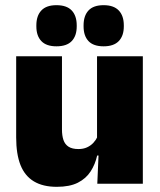

<svg xmlns="http://www.w3.org/2000/svg" viewBox="-20 -710 618 742"><path d="M42.5 -492.5H219.5V-209.5Q219.5 -186 225.2 -169Q231 -152 245 -143Q259 -134 283 -134Q302 -134 316.2 -140.5Q330.5 -147 340.8 -158Q351 -169 357 -182L384 -109H355.5Q348 -75 330.2 -47.5Q312.5 -20 281 -4Q249.5 12 199.5 12Q146 12 111 -9Q76 -30 59.2 -72.2Q42.5 -114.5 42.5 -179ZM355 -492.5H532V0H356L361.5 -126.5L355 -144.5ZM198 -531Q159 -531 139.8 -551.2Q120.5 -571.5 120.5 -608V-612Q120.5 -649 139.8 -669.5Q159 -690 198 -690Q238 -690 257.2 -669.5Q276.5 -649 276.5 -612V-608Q276.5 -571.5 257.2 -551.2Q238 -531 198 -531ZM380.5 -531Q341 -531 322 -551.2Q303 -571.5 303 -608V-612Q303 -649 322 -669.5Q341 -690 380.5 -690Q419.5 -690 439 -669.5Q458.5 -649 458.5 -612V-608Q458.5 -571.5 439 -551.2Q419.5 -531 380.5 -531Z"/></svg>

Font: Anek Malayalam ExtraBold
Style: Regular
Weight: 800
Version: Version 1.003